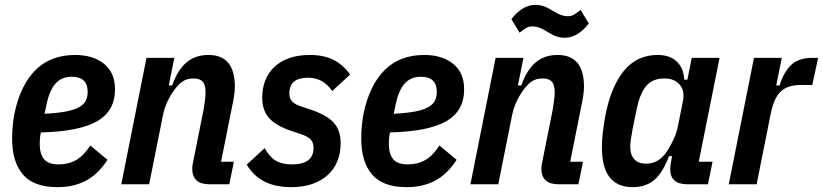

<svg xmlns="http://www.w3.org/2000/svg" viewBox="-20 -761 3399 793"><path d="M218 12Q119 12 74.5 -40.5Q30 -93 30 -188Q30 -212 32.5 -241Q35 -270 40 -294Q65 -411 127.5 -472.5Q190 -534 290 -534Q364 -534 409.5 -497.5Q455 -461 455 -392Q455 -303 381.5 -260.5Q308 -218 149 -214Q146 -202 145 -189.5Q144 -177 144 -168Q144 -125 162 -103.5Q180 -82 222 -82Q263 -82 294.5 -100Q326 -118 353 -160L424 -101Q385 -41 334.5 -14.5Q284 12 218 12ZM276 -444Q234 -444 209 -415.5Q184 -387 172 -329L164 -291Q218 -294 252.5 -300.5Q287 -307 307 -318.5Q327 -330 334.5 -345.5Q342 -361 342 -382Q342 -444 276 -444Z M481 0 585 -522H700L677 -408H691Q713 -471 749.5 -502.5Q786 -534 841 -534Q950 -534 950 -403Q950 -386 946.5 -363Q943 -340 939 -323L893 -93H946L927 0H844Q774 0 774 -65Q774 -72 775 -79.5Q776 -87 778 -94L821 -309Q824 -326 826.5 -346Q829 -366 829 -380Q829 -411 817 -424Q805 -437 779 -437Q753 -437 735.5 -425.5Q718 -414 701 -391Q684 -368 671.5 -341.5Q659 -315 653 -285L596 0Z M1182 12Q1054 12 999 -81L1073 -149Q1094 -112 1119.5 -97Q1145 -82 1186 -82Q1275 -82 1275 -150Q1275 -172 1263.5 -184.5Q1252 -197 1223 -207L1178 -222Q1116 -244 1089.5 -275.5Q1063 -307 1063 -359Q1063 -395 1075 -427Q1087 -459 1111.5 -483Q1136 -507 1173 -520.5Q1210 -534 1260 -534Q1316 -534 1356 -514.5Q1396 -495 1426 -453L1352 -385Q1315 -440 1252 -440Q1175 -440 1175 -375Q1175 -354 1187 -341.5Q1199 -329 1225 -321L1270 -306Q1334 -283 1360.5 -252Q1387 -221 1387 -169Q1387 -129 1373.5 -95.5Q1360 -62 1333.5 -38Q1307 -14 1269 -1Q1231 12 1182 12Z M1660 12Q1561 12 1516.5 -40.5Q1472 -93 1472 -188Q1472 -212 1474.5 -241Q1477 -270 1482 -294Q1507 -411 1569.5 -472.5Q1632 -534 1732 -534Q1806 -534 1851.5 -497.5Q1897 -461 1897 -392Q1897 -303 1823.5 -260.5Q1750 -218 1591 -214Q1588 -202 1587 -189.5Q1586 -177 1586 -168Q1586 -125 1604 -103.5Q1622 -82 1664 -82Q1705 -82 1736.5 -100Q1768 -118 1795 -160L1866 -101Q1827 -41 1776.5 -14.5Q1726 12 1660 12ZM1718 -444Q1676 -444 1651 -415.5Q1626 -387 1614 -329L1606 -291Q1660 -294 1694.5 -300.5Q1729 -307 1749 -318.5Q1769 -330 1776.5 -345.5Q1784 -361 1784 -382Q1784 -444 1718 -444Z M1923 0 2027 -522H2142L2119 -408H2133Q2155 -471 2191.5 -502.5Q2228 -534 2283 -534Q2392 -534 2392 -403Q2392 -386 2388.5 -363Q2385 -340 2381 -323L2335 -93H2388L2369 0H2286Q2216 0 2216 -65Q2216 -72 2217 -79.5Q2218 -87 2220 -94L2263 -309Q2266 -326 2268.5 -346Q2271 -366 2271 -380Q2271 -411 2259 -424Q2247 -437 2221 -437Q2195 -437 2177.5 -425.5Q2160 -414 2143 -391Q2126 -368 2113.5 -341.5Q2101 -315 2095 -285L2038 0ZM2312 -605Q2296 -605 2280 -610Q2264 -615 2242 -629Q2219 -643 2205.5 -647.5Q2192 -652 2180 -652Q2166 -652 2156 -647Q2146 -642 2126 -626L2092 -682Q2138 -741 2192 -741Q2208 -741 2224 -736Q2240 -731 2262 -717Q2285 -703 2298.5 -698.5Q2312 -694 2324 -694Q2338 -694 2348 -699Q2358 -704 2378 -720L2412 -664Q2366 -605 2312 -605Z M2818 0Q2748 0 2748 -63Q2748 -76 2752 -95L2756 -116H2743Q2717 -47 2682 -17.5Q2647 12 2593 12Q2531 12 2498.5 -28Q2466 -68 2466 -154Q2466 -184 2470 -216Q2474 -248 2479 -277Q2502 -401 2556 -467.5Q2610 -534 2696 -534Q2747 -534 2775.5 -506.5Q2804 -479 2806 -432H2819L2837 -522H2952L2866 -93H2923L2904 0ZM2648 -85Q2701 -85 2734 -135Q2750 -159 2762.5 -186.5Q2775 -214 2780 -240L2801 -345Q2809 -385 2787.5 -411Q2766 -437 2724 -437Q2675 -437 2649 -406Q2623 -375 2610 -312L2593 -229Q2589 -209 2586 -188Q2583 -167 2583 -155Q2583 -122 2599.5 -103.5Q2616 -85 2648 -85Z M2990 0 3094 -522H3209L3186 -408H3200Q3216 -462 3247 -492Q3278 -522 3334 -522H3359L3335 -410H3287Q3233 -410 3204.5 -383Q3176 -356 3163 -290L3105 0Z"/></svg>

Font: IBM Plex Sans Cond SmBld
Style: Italic
Weight: 600
Width: 3
Italic angle: -11°
Designer: Mike Abbink, Paul van der Laan, Pieter van Rosmalen
Foundry: Bold Monday
Version: Version 1.3